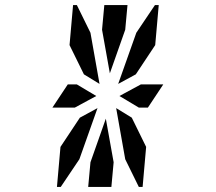

<svg xmlns="http://www.w3.org/2000/svg" viewBox="-20 -881 856 762"><path d="M539 -546H628L567 -454H531L454 -500ZM277 -454H234H188L249 -546H285L362 -500ZM270 -861H285L339 -751L375 -548L313 -586L256 -702ZM385 -763 394 -861H486L477 -763L416 -590ZM449 -548 521 -751 595 -861H610L596 -702L519 -586ZM560 -298 546 -139H531L477 -249L441 -452L503 -414ZM367 -452 295 -249 221 -139H206L220 -298L297 -414ZM431 -237 422 -139H330L339 -237L400 -410Z"/></svg>

Font: DSEG14 Modern Mini
Style: Italic
Weight: 400
Italic angle: -5°
Designer: Keshikan(Twitter:@keshinomi_88pro)
Version: Version 0.46